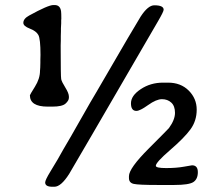

<svg xmlns="http://www.w3.org/2000/svg" viewBox="-20 -709 854 743"><path d="M182.6 -296.4H164.6Q95.7 -296.4 95.7 -340.3Q95.7 -342.3 115.2 -373.5Q134.8 -404.8 134.8 -435.1L135.7 -447.3L136.2 -465.8V-478L136.7 -496.6Q136.7 -558.6 128.4 -573.7Q120.1 -588.9 95.2 -598.4Q70.3 -607.9 70.3 -620.6Q70.3 -636.7 92.8 -648.9Q166.5 -689.5 186.5 -689.5H191.4Q212.9 -689.5 216.3 -665.5Q217.3 -658.2 217.3 -636.7L216.8 -630.9V-618.7L215.8 -600.1V-587.9L215.3 -569.3V-551.3L214.8 -532.7Q214.8 -413.1 216.8 -402.8Q218.8 -392.6 232.7 -370.4Q246.6 -348.1 246.6 -335.4V-330.6Q246.6 -319.8 233.6 -308.1Q220.7 -296.4 182.6 -296.4ZM577.1 -688.5Q613.3 -688.5 613.3 -671.4Q613.3 -664.1 591.3 -626.5Q257.3 -51.3 248 -36.6Q216.3 13.7 190.4 13.7H182.6Q154.8 13.7 154.8 -2.9Q154.8 -12.2 174.8 -44.9Q194.8 -77.6 203.6 -92.8L225.1 -130.9Q229.5 -138.2 247.1 -168.5L255.9 -183.6Q261.7 -194.3 277.3 -221.2Q293 -248 301.3 -263.2Q309.6 -278.3 329.1 -312L351.6 -350.1Q510.3 -623.5 524.4 -645Q552.7 -688.5 577.1 -688.5ZM654.3 6.8H589.4Q516.6 6.8 497.8 2.7Q479 -1.5 479 -20V-27.3Q479 -57.6 555.2 -133.8Q631.3 -210 633.8 -213.4Q657.2 -245.6 657.2 -272.2Q657.2 -298.8 642.8 -312Q628.4 -325.2 606.7 -325.2Q585 -325.2 553.2 -302.5Q521.5 -279.8 507.8 -279.8Q486.8 -279.8 486.8 -309.3Q486.8 -338.9 524.7 -364Q562.5 -389.2 610.8 -389.2H630.4Q679.7 -389.2 710.4 -358.4Q741.2 -327.6 741.2 -284.7Q741.2 -241.7 717.3 -208.7Q693.4 -175.8 638.2 -128.2Q583 -80.6 583 -67.4Q583 -58.6 622.8 -58.6Q662.6 -58.6 692.1 -64Q721.7 -69.3 723.1 -69.3Q745.6 -69.3 745.6 -42.7Q745.6 -16.1 728.5 -4.6Q711.4 6.8 654.3 6.8Z"/></svg>

Font: Averia Gruesa Libre
Style: Regular
Weight: 400
Italic angle: -1.70001°
Version: Version 1.002